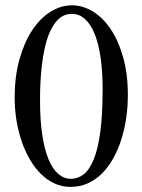

<svg xmlns="http://www.w3.org/2000/svg" viewBox="-20 -697 540 728"><path d="M464.8 -336.9Q464.8 -292.5 458.5 -249.3Q452.1 -206.1 439.7 -167.2Q427.2 -128.4 408.9 -95.7Q390.6 -63 366.5 -39.1Q342.3 -15.1 312.5 -1.7Q282.7 11.7 247.1 11.7Q214.8 11.7 186.5 -1.5Q158.2 -14.6 134.8 -37.8Q111.3 -61 92.8 -93.3Q74.2 -125.5 61.5 -163.1Q48.8 -200.7 42.2 -242.4Q35.6 -284.2 35.6 -327.1Q35.6 -406.2 53.5 -470.7Q71.3 -535.2 101.3 -581.1Q131.3 -627 170.7 -651.9Q210 -676.8 252.4 -676.8Q294.4 -676.8 332.8 -653.1Q371.1 -629.4 400.4 -585.4Q429.7 -541.5 447.3 -478.5Q464.8 -415.5 464.8 -336.9ZM369.1 -358.9Q369.1 -424.8 361.6 -477.8Q354 -530.8 339.1 -567.9Q324.2 -605 302.2 -624.8Q280.3 -644.5 251.5 -644.5Q237.8 -644.5 223.4 -638.7Q209 -632.8 195.8 -618.4Q182.6 -604 170.9 -579.8Q159.2 -555.7 150.6 -519Q142.1 -482.4 137 -432.4Q131.8 -382.3 131.8 -315.9Q131.8 -242.2 140.1 -186.5Q148.4 -130.9 163.8 -93.5Q179.2 -56.2 200.9 -37.6Q222.7 -19 249 -19Q275.4 -19 297.4 -36.1Q319.3 -53.2 335.4 -92.8Q351.6 -132.3 360.4 -197.5Q369.1 -262.7 369.1 -358.9Z"/></svg>

Font: Doulos SIL Viet
Style: Regular
Weight: 400
Designer: Walt Agee, Victor Gaultney, Peter Martin, Debbi Hosken, Becca Hirsbrunner
Foundry: SIL International
Version: Version 5.000